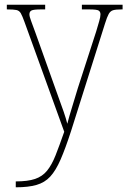

<svg xmlns="http://www.w3.org/2000/svg" viewBox="-20 -556 541 816"><path d="M47 215Q98 215 129 204.5Q160 194 180 169.5Q200 145 216 104.5Q232 64 253 4L84 -463Q75 -488 68.5 -499.5Q62 -511 49.5 -513.5Q37 -516 11 -516H9V-536H172V-516H155Q123 -516 114 -511.5Q105 -507 105 -495Q105 -486 112 -467.5Q119 -449 132 -413L202 -217Q214 -182 227 -147Q240 -112 250.5 -81.5Q261 -51 266 -30Q274 -61 285.5 -98Q297 -135 311 -182L389 -423Q396 -447 401.5 -465.5Q407 -484 407 -495Q407 -506 399.5 -511Q392 -516 359 -516H328V-536H501V-516H497Q472 -516 460.5 -512.5Q449 -509 442 -496.5Q435 -484 426 -455L282 1Q258 75 237.5 122Q217 169 193.5 194.5Q170 220 135 230Q100 240 48 240H47Z"/></svg>

Font: Noto Serif Khmer SemiCondensed Thin
Style: Regular
Weight: 250
Width: 4
Designer: Danh Hong and the Monotype Design Team
Foundry: Monotype Imaging Inc.
Version: Version 2.004